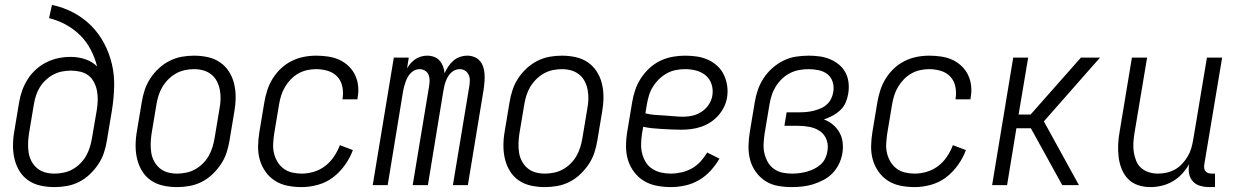

<svg xmlns="http://www.w3.org/2000/svg" viewBox="-20 -755 5040 783"><path d="M202 8Q173 8 145.5 2Q118 -4 96 -19Q74 -34 60 -56.5Q46 -79 39.5 -105.5Q33 -132 33 -160.5Q33 -189 38 -218L58 -338Q62 -362 70.5 -386Q79 -410 93 -432Q107 -454 127 -472Q147 -490 170.5 -501.5Q194 -513 218.5 -518Q243 -523 268 -523Q299 -523 327.5 -513.5Q356 -504 376 -484Q367 -520 350 -552.5Q333 -585 307.5 -610.5Q282 -636 249.5 -654Q217 -672 180 -681L192 -735Q239 -725 279.5 -703.5Q320 -682 351.5 -650.5Q383 -619 404.5 -578.5Q426 -538 436.5 -493Q447 -448 445.5 -399.5Q444 -351 436 -302L416 -182Q412 -157 404 -132.5Q396 -108 381 -85.5Q366 -63 346 -44Q326 -25 302 -13Q278 -1 252.5 3.5Q227 8 202 8ZM202 -47Q220 -47 239.5 -51Q259 -55 276 -64.5Q293 -74 307.5 -88.5Q322 -103 331.5 -120Q341 -137 346.5 -155Q352 -173 355 -191L375 -308Q378 -327 378.5 -346.5Q379 -366 375.5 -384.5Q372 -403 363.5 -419.5Q355 -436 341 -447Q327 -458 308 -462.5Q289 -467 269 -467Q252 -467 233.5 -463.5Q215 -460 198 -451Q181 -442 166.5 -428.5Q152 -415 142 -398.5Q132 -382 126.5 -364.5Q121 -347 118 -329L98 -209Q95 -189 94.5 -169.5Q94 -150 97 -131.5Q100 -113 109 -96.5Q118 -80 132 -68.5Q146 -57 164 -52Q182 -47 202 -47Z M702 8Q673 8 645.5 2Q618 -4 596 -19Q574 -34 560 -56.5Q546 -79 539.5 -105.5Q533 -132 533 -160.5Q533 -189 538 -218L558 -338Q562 -363 570 -387.5Q578 -412 592.5 -434.5Q607 -457 627.5 -476Q648 -495 672 -507Q696 -519 721 -523.5Q746 -528 771 -528Q800 -528 827.5 -522Q855 -516 877 -501Q899 -486 913.5 -463.5Q928 -441 934.5 -414.5Q941 -388 941 -359.5Q941 -331 936 -302L916 -182Q912 -157 904 -132.5Q896 -108 881 -85.5Q866 -63 846 -44Q826 -25 802 -13Q778 -1 752.5 3.5Q727 8 702 8ZM702 -47Q720 -47 739.5 -51Q759 -55 776 -64.5Q793 -74 807.5 -88.5Q822 -103 831.5 -120Q841 -137 846.5 -155Q852 -173 855 -191L875 -311Q879 -331 879.5 -350.5Q880 -370 876.5 -388.5Q873 -407 864.5 -423.5Q856 -440 841.5 -451.5Q827 -463 809 -468Q791 -473 771 -473Q753 -473 734 -469Q715 -465 698 -455.5Q681 -446 666.5 -431.5Q652 -417 642 -400Q632 -383 626.5 -365Q621 -347 618 -329L598 -209Q595 -189 594.5 -169.5Q594 -150 597 -131.5Q600 -113 609 -96.5Q618 -80 632 -68.5Q646 -57 664 -52Q682 -47 702 -47Z M1210 8Q1181 8 1153 2.5Q1125 -3 1102 -17.5Q1079 -32 1063 -54.5Q1047 -77 1039.5 -103.5Q1032 -130 1032.5 -159Q1033 -188 1038 -218L1058 -338Q1062 -362 1070 -387Q1078 -412 1092 -434.5Q1106 -457 1125.5 -475.5Q1145 -494 1169 -506Q1193 -518 1218.5 -523Q1244 -528 1269 -528Q1293 -528 1317.5 -524.5Q1342 -521 1363 -511.5Q1384 -502 1401 -486Q1418 -470 1428 -449Q1438 -428 1440.5 -404Q1443 -380 1438 -355V-350H1377V-353Q1381 -378 1376 -402Q1371 -426 1355.5 -442.5Q1340 -459 1317 -466Q1294 -473 1269 -473Q1251 -473 1232.5 -469Q1214 -465 1197 -455.5Q1180 -446 1166 -431.5Q1152 -417 1142 -400Q1132 -383 1126.5 -365Q1121 -347 1118 -329L1098 -209Q1095 -188 1094 -168Q1093 -148 1097.5 -129.5Q1102 -111 1112 -94.5Q1122 -78 1137 -67Q1152 -56 1171 -51.5Q1190 -47 1210 -47Q1235 -47 1260 -54.5Q1285 -62 1306 -78Q1327 -94 1342 -116.5Q1357 -139 1366 -163L1419 -143Q1408 -112 1387 -82.5Q1366 -53 1338.5 -32Q1311 -11 1277 -1.5Q1243 8 1210 8Z M1500 0 1586 -520H1647L1640 -476Q1646 -487 1655 -497Q1664 -507 1674.5 -514Q1685 -521 1697.5 -524.5Q1710 -528 1722 -528Q1737 -528 1750.5 -523Q1764 -518 1773 -507.5Q1782 -497 1787 -483.5Q1792 -470 1793 -456Q1799 -470 1808 -483.5Q1817 -497 1829 -507.5Q1841 -518 1856 -523Q1871 -528 1886 -528Q1901 -528 1914.5 -522.5Q1928 -517 1937 -506.5Q1946 -496 1950.5 -482.5Q1955 -469 1956 -454Q1957 -439 1956 -424Q1955 -409 1953 -394L1888 0H1827L1894 -404Q1896 -416 1896 -428Q1896 -440 1891 -450.5Q1886 -461 1876.5 -467Q1867 -473 1855 -473Q1845 -473 1835.5 -469Q1826 -465 1818.5 -457.5Q1811 -450 1806 -441Q1801 -432 1797.5 -422.5Q1794 -413 1792 -403.5Q1790 -394 1788 -384L1725 0H1663L1730 -404Q1732 -416 1732 -428Q1732 -440 1727.5 -450.5Q1723 -461 1713 -467Q1703 -473 1691 -473Q1681 -473 1672 -469Q1663 -465 1655.5 -457.5Q1648 -450 1643 -441Q1638 -432 1634.5 -422.5Q1631 -413 1628.5 -403.5Q1626 -394 1624 -384L1561 0Z M2202 8Q2173 8 2145.5 2Q2118 -4 2096 -19Q2074 -34 2060 -56.5Q2046 -79 2039.5 -105.5Q2033 -132 2033 -160.5Q2033 -189 2038 -218L2058 -338Q2062 -363 2070 -387.5Q2078 -412 2092.5 -434.5Q2107 -457 2127.5 -476Q2148 -495 2172 -507Q2196 -519 2221 -523.5Q2246 -528 2271 -528Q2300 -528 2327.5 -522Q2355 -516 2377 -501Q2399 -486 2413.5 -463.5Q2428 -441 2434.5 -414.5Q2441 -388 2441 -359.5Q2441 -331 2436 -302L2416 -182Q2412 -157 2404 -132.5Q2396 -108 2381 -85.5Q2366 -63 2346 -44Q2326 -25 2302 -13Q2278 -1 2252.5 3.5Q2227 8 2202 8ZM2202 -47Q2220 -47 2239.5 -51Q2259 -55 2276 -64.5Q2293 -74 2307.5 -88.5Q2322 -103 2331.5 -120Q2341 -137 2346.5 -155Q2352 -173 2355 -191L2375 -311Q2379 -331 2379.5 -350.5Q2380 -370 2376.5 -388.5Q2373 -407 2364.5 -423.5Q2356 -440 2341.5 -451.5Q2327 -463 2309 -468Q2291 -473 2271 -473Q2253 -473 2234 -469Q2215 -465 2198 -455.5Q2181 -446 2166.5 -431.5Q2152 -417 2142 -400Q2132 -383 2126.5 -365Q2121 -347 2118 -329L2098 -209Q2095 -189 2094.5 -169.5Q2094 -150 2097 -131.5Q2100 -113 2109 -96.5Q2118 -80 2132 -68.5Q2146 -57 2164 -52Q2182 -47 2202 -47Z M2716 8Q2686 8 2658 2.5Q2630 -3 2606.5 -17Q2583 -31 2566 -53.5Q2549 -76 2541 -102.5Q2533 -129 2533 -158.5Q2533 -188 2538 -218L2558 -338Q2562 -363 2570.5 -388Q2579 -413 2593.5 -435.5Q2608 -458 2628.5 -477Q2649 -496 2673.5 -507.5Q2698 -519 2723.5 -523.5Q2749 -528 2774 -528Q2798 -528 2822 -524.5Q2846 -521 2867 -511.5Q2888 -502 2905 -486.5Q2922 -471 2932 -450Q2942 -429 2945.5 -405.5Q2949 -382 2945 -357Q2942 -338 2932.5 -318.5Q2923 -299 2908.5 -283Q2894 -267 2876 -255.5Q2858 -244 2838 -237.5Q2818 -231 2798 -228.5Q2778 -226 2758 -226Q2738 -226 2718.5 -227Q2699 -228 2679.5 -229Q2660 -230 2640.5 -232Q2621 -234 2603 -238L2598 -209Q2595 -188 2594.5 -167.5Q2594 -147 2599 -128Q2604 -109 2614 -93Q2624 -77 2640 -66.5Q2656 -56 2675.5 -51.5Q2695 -47 2716 -47Q2737 -47 2759 -52Q2781 -57 2801 -68Q2821 -79 2836.5 -96Q2852 -113 2864 -133L2914 -108Q2899 -82 2878 -59Q2857 -36 2830.5 -20.5Q2804 -5 2774 1.5Q2744 8 2716 8ZM2767 -279Q2786 -279 2805 -283.5Q2824 -288 2841.5 -299.5Q2859 -311 2870.5 -328.5Q2882 -346 2885 -365Q2889 -389 2882 -411Q2875 -433 2858.5 -447Q2842 -461 2820 -467Q2798 -473 2774 -473Q2756 -473 2737 -469.5Q2718 -466 2700.5 -456.5Q2683 -447 2668 -432.5Q2653 -418 2642.5 -401Q2632 -384 2626.5 -365.5Q2621 -347 2618 -329L2612 -293Q2630 -288 2649.5 -286.5Q2669 -285 2689 -284Q2709 -283 2728 -281Q2747 -279 2767 -279Z M3210 8Q3180 8 3152 3Q3124 -2 3101 -17Q3078 -32 3062 -54.5Q3046 -77 3039 -103.5Q3032 -130 3032.5 -159Q3033 -188 3038 -218L3058 -338Q3062 -363 3070.5 -388Q3079 -413 3094 -436Q3109 -459 3130 -477.5Q3151 -496 3175.5 -508Q3200 -520 3226 -524Q3252 -528 3278 -528Q3300 -528 3322.5 -525Q3345 -522 3365 -513.5Q3385 -505 3401.5 -491.5Q3418 -478 3428 -459Q3438 -440 3440.5 -417.5Q3443 -395 3439 -372Q3436 -354 3428.5 -336.5Q3421 -319 3406.5 -305.5Q3392 -292 3375 -283Q3358 -274 3340 -268Q3361 -260 3377 -246.5Q3393 -233 3403.5 -214.5Q3414 -196 3416.5 -173.5Q3419 -151 3415 -128Q3411 -106 3401 -85.5Q3391 -65 3375 -48.5Q3359 -32 3338 -21Q3317 -10 3296 -3.5Q3275 3 3253 5.5Q3231 8 3210 8ZM3210 -47Q3225 -47 3240.5 -49Q3256 -51 3270.5 -55Q3285 -59 3299.5 -66Q3314 -73 3326 -83.5Q3338 -94 3345 -108.5Q3352 -123 3354 -137Q3359 -162 3351 -184.5Q3343 -207 3324 -220Q3305 -233 3281.5 -237.5Q3258 -242 3234 -242H3179L3188 -297H3243Q3257 -297 3271 -298.5Q3285 -300 3299 -303.5Q3313 -307 3327 -313Q3341 -319 3352 -329Q3363 -339 3369.5 -352.5Q3376 -366 3378 -379Q3382 -400 3376 -420Q3370 -440 3355 -452Q3340 -464 3319.5 -468.5Q3299 -473 3278 -473Q3259 -473 3239.5 -469.5Q3220 -466 3202 -457Q3184 -448 3169 -433.5Q3154 -419 3143.5 -402Q3133 -385 3127 -366Q3121 -347 3118 -329L3098 -209Q3095 -188 3094 -168Q3093 -148 3097.5 -129Q3102 -110 3111.5 -93.5Q3121 -77 3136.5 -66Q3152 -55 3171 -51Q3190 -47 3210 -47Z M3710 8Q3681 8 3653 2.5Q3625 -3 3602 -17.5Q3579 -32 3563 -54.5Q3547 -77 3539.5 -103.5Q3532 -130 3532.5 -159Q3533 -188 3538 -218L3558 -338Q3562 -362 3570 -387Q3578 -412 3592 -434.5Q3606 -457 3625.5 -475.5Q3645 -494 3669 -506Q3693 -518 3718.5 -523Q3744 -528 3769 -528Q3793 -528 3817.5 -524.5Q3842 -521 3863 -511.5Q3884 -502 3901 -486Q3918 -470 3928 -449Q3938 -428 3940.5 -404Q3943 -380 3938 -355V-350H3877V-353Q3881 -378 3876 -402Q3871 -426 3855.5 -442.5Q3840 -459 3817 -466Q3794 -473 3769 -473Q3751 -473 3732.5 -469Q3714 -465 3697 -455.5Q3680 -446 3666 -431.5Q3652 -417 3642 -400Q3632 -383 3626.5 -365Q3621 -347 3618 -329L3598 -209Q3595 -188 3594 -168Q3593 -148 3597.5 -129.5Q3602 -111 3612 -94.5Q3622 -78 3637 -67Q3652 -56 3671 -51.5Q3690 -47 3710 -47Q3735 -47 3760 -54.5Q3785 -62 3806 -78Q3827 -94 3842 -116.5Q3857 -139 3866 -163L3919 -143Q3908 -112 3887 -82.5Q3866 -53 3838.5 -32Q3811 -11 3777 -1.5Q3743 8 3710 8Z M4026 0 4112 -520H4173L4134 -288H4183L4388 -520H4466L4413 -460L4237 -260L4380 0H4312L4184 -232H4125L4087 0Z M4671 8Q4645 8 4621 0Q4597 -8 4580.5 -25Q4564 -42 4554.5 -65.5Q4545 -89 4542 -114Q4539 -139 4540 -165Q4541 -191 4546 -218L4596 -520H4658L4606 -209Q4603 -189 4602 -170Q4601 -151 4604 -133Q4607 -115 4614 -98Q4621 -81 4634.5 -69.5Q4648 -58 4665.5 -52.5Q4683 -47 4702 -47Q4720 -47 4738 -51Q4756 -55 4772 -64Q4788 -73 4801 -87Q4814 -101 4823.5 -117Q4833 -133 4838 -150Q4843 -167 4846 -185L4902 -520H4964L4891 -83Q4890 -76 4891 -69Q4892 -62 4896 -57Q4900 -52 4906.5 -49.5Q4913 -47 4921 -47H4935V8H4912Q4893 8 4875 3Q4857 -2 4845 -15Q4833 -28 4829.5 -46Q4826 -64 4829 -83L4830 -87Q4818 -65 4801 -46.5Q4784 -28 4762.5 -15.5Q4741 -3 4717.5 2.5Q4694 8 4671 8Z"/></svg>

Font: Iosevka Curly Light
Style: Italic
Weight: 300
Italic angle: -9°
Monospace: yes
Designer: Belleve Invis
Foundry: Belleve Invis
Version: Version 22.1.2; ttfautohint (v1.8.4)